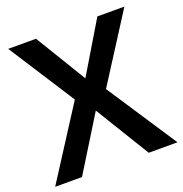

<svg xmlns="http://www.w3.org/2000/svg" viewBox="-128 -828 897 941"><g transform="rotate(-20 320.0 -357.0)"><path d="M639 0H489L316 -283L141 0H1L238 -369L16 -714H161L322 -449L481 -714H622L399 -365Z"/></g></svg>

Font: Noto Sans NKo Unjoined SemiBold
Style: Regular
Weight: 600
Designer: Monotype Design Team
Foundry: Monotype Imaging Inc.
Version: Version 2.004